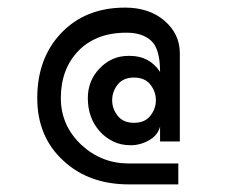

<svg xmlns="http://www.w3.org/2000/svg" viewBox="-20 -485 591 505"><path d="M275 -221.5Q275 -199 289.5 -180.5Q304 -162 332.5 -162Q361 -162 375.5 -180.5Q390 -199 390 -221.5Q390 -244 375.5 -262.5Q361 -281 332.5 -281Q304 -281 289.5 -262.5Q275 -244 275 -221.5ZM453 -113H401V-152Q395 -129 372 -116Q349 -103 323.5 -103Q298 -103 277.5 -113Q257 -123 242 -140Q211 -175 211 -227Q211 -272 241 -304Q273 -338 317 -338Q319 -338 322 -338Q373 -338 401 -296Q401 -356 378 -377.5Q355 -399 313 -399Q271 -399 239.5 -386.5Q208 -374 186 -351Q140 -303 140 -227Q140 -155 194 -104Q247 -55 319 -55H449V0H319Q214 0 147 -62Q78 -125 78 -227Q78 -331 140 -397Q204 -465 309 -465Q372 -465 412 -431Q453 -396 453 -345Z"/></svg>

Font: Puffins on Iceburgs
Style: Regular
Weight: 400
Version: Version 1.0